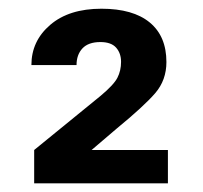

<svg xmlns="http://www.w3.org/2000/svg" viewBox="-20 -742 460 436"><path d="M361.3 -325.7H57.6V-401.4L208.5 -524.4Q238.3 -549.3 246.6 -565.4Q254.9 -581.5 254.9 -601.6Q254.9 -621.1 243.7 -633.8Q232.4 -646.5 208 -646.5Q180.7 -646.5 167.2 -632.1Q153.8 -617.7 153.8 -594.2H51.3Q51.3 -648.9 94 -685.5Q136.7 -722.2 210.4 -722.2Q282.2 -722.2 320.1 -690.9Q357.9 -659.7 357.9 -601.1Q357.9 -560.1 332.5 -530.5Q307.1 -501 244.6 -449.7L188 -401.4H361.3Z"/></svg>

Font: Roboto Web
Style: Bold
Weight: 700
Designer: Google
Version: Version 1.200310; 2013